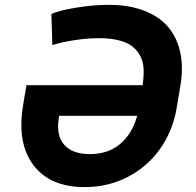

<svg xmlns="http://www.w3.org/2000/svg" viewBox="-20 -757 804 787"><path d="M327.1 9.9Q185.4 9.9 117.2 -79.9Q49 -169.7 74.6 -325.3L88.4 -407.7H564.6V-408.4Q569.6 -442.5 568.7 -471.9Q567.8 -501.4 556.1 -525.2Q544.4 -549 523.8 -565.7Q503.2 -582.4 468.4 -591.4Q433.6 -600.5 386.4 -600.5Q338.8 -600.5 286.2 -592.5Q233.7 -584.5 194.6 -572.1L190.7 -699.6Q217 -712.7 288.5 -725Q360.1 -737.2 425.8 -737.2Q508.2 -737.2 570.3 -713.4Q632.5 -689.6 669 -646.5Q705.6 -603.3 718.8 -542.6Q731.9 -481.9 719.8 -408.4L704.5 -316.1Q688.9 -221.9 636.9 -147.9Q584.9 -73.9 504.1 -32Q423.3 9.9 327.1 9.9ZM542.3 -282.3H222.3L220.2 -267.8Q210.6 -200.6 243.8 -163Q277 -125.4 348.7 -125.4Q424 -125.4 473.2 -167.6Q522.4 -209.9 542.3 -282.3Z"/></svg>

Font: Karasuma Gothic
Style: Bold Italic
Weight: 700
Italic angle: 9.39998°
Designer: Rasmus Andersson / Ryoko Nishizuka
Foundry: Genbu
Version: Version 1.00